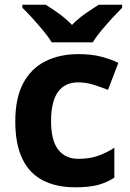

<svg xmlns="http://www.w3.org/2000/svg" viewBox="-20 -786 554 816"><path d="M300 10Q219 10 162 -19.5Q105 -49 75 -111Q45 -173 45 -270Q45 -370 79 -433Q113 -496 173.5 -526Q234 -556 313 -556Q369 -556 410.5 -545Q452 -534 483 -519L439 -404Q404 -418 373.5 -427Q343 -436 313 -436Q197 -436 197 -271Q197 -189 227.5 -150Q258 -111 313 -111Q360 -111 396 -123.5Q432 -136 466 -158V-31Q432 -9 394.5 0.5Q357 10 300 10ZM200 -606Q186 -629 163.5 -656Q141 -683 117.5 -709Q94 -735 75 -753V-766H174Q200 -750 230 -728.5Q260 -707 286 -680Q312 -707 343 -728.5Q374 -750 400 -766H499V-753Q481 -735 457 -709Q433 -683 410.5 -656Q388 -629 374 -606Z"/></svg>

Font: Noto Sans Adlam Unjoined
Style: Bold
Weight: 700
Version: Version 3.001